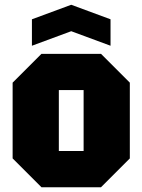

<svg xmlns="http://www.w3.org/2000/svg" viewBox="-20 -786 598 806"><path d="M33 -121V-439L154 -560H404L525 -439V-121L404 0H154ZM227 -152H331V-408H227ZM114 -594V-705L279 -766L444 -705V-594L279 -655Z"/></svg>

Font: Tektur SemiCondensed ExtraBold
Style: Regular
Weight: 800
Width: 4
Designer: Adam Jagosz
Foundry: Adam Jagosz
Version: Version 1.005;gftools[0.9.30]